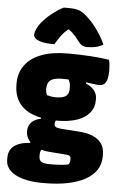

<svg xmlns="http://www.w3.org/2000/svg" viewBox="-66 -880 733 1143"><g transform="rotate(5 300.0 -308.5)"><path d="M114 -81Q114 -102 122.5 -119Q131 -136 148 -147Q165 -158 190 -163V-183L286 -173Q280 -164 277 -155Q274 -146 274 -136Q274 -126 283.5 -121Q293 -116 314 -114L414 -107Q468 -104 503.5 -89.5Q539 -75 557.5 -48.5Q576 -22 576 18V29Q576 74 553.5 109Q531 144 487.5 168Q444 192 382.5 204.5Q321 217 244 217H233Q164 217 114 202.5Q64 188 37.5 161.5Q11 135 11 98V85Q11 55 25 34Q39 13 68 0.5Q97 -12 139 -14V-31L235 -2Q222 7 214.5 14.5Q207 22 204 30Q201 38 201 50V61Q201 76 207.5 85Q214 94 228 98Q242 102 264 102H277Q306 102 331 100Q356 98 376 94Q382 88 384 82Q386 76 386 67V57Q386 48 379.5 43Q373 38 361 37L258 29Q215 26 182.5 11Q150 -4 132 -28Q114 -52 114 -81ZM321 -425 439 -421V-395Q471 -382 488.5 -360Q506 -338 506 -310V-302Q506 -257 479.5 -225Q453 -193 404 -176.5Q355 -160 288 -160Q204 -160 145.5 -181.5Q87 -203 57 -246.5Q27 -290 27 -353V-360Q27 -423 60.5 -469Q94 -515 158.5 -539.5Q223 -564 315 -564Q387 -564 450 -560Q513 -556 563 -548Q567 -534 568.5 -518Q570 -502 570 -483Q570 -439 558 -416Q546 -393 520 -393Q502 -393 474 -397.5Q446 -402 403 -406.5Q360 -411 296 -411Q249 -411 227.5 -396Q206 -381 206 -347V-340Q206 -332 207.5 -324Q209 -316 214 -306Q227 -302 239 -300Q251 -298 270 -298Q309 -298 327 -311.5Q345 -325 345 -354V-362Q345 -374 343 -385Q341 -396 335.5 -406Q330 -416 321 -425ZM268 -834Q276 -834 283.5 -834Q291 -834 299 -834Q333 -834 356 -827Q379 -820 407 -795Q424 -780 440 -762Q456 -744 470.5 -724Q485 -704 498 -682Q511 -660 522 -635Q502 -623 478.5 -617.5Q455 -612 429 -612Q407 -612 394.5 -620Q382 -628 366 -650Q353 -668 336 -685Q319 -702 285 -723L341 -707H275L329 -725Q285 -693 265 -664.5Q245 -636 231 -612H225Q182 -612 156 -618.5Q130 -625 118 -635.5Q106 -646 106 -656Q106 -668 111.5 -683Q117 -698 129 -717Q140 -734 156.5 -751Q173 -768 192.5 -784Q212 -800 231.5 -813Q251 -826 268 -834Z"/></g></svg>

Font: Recursive Monospace Casual Black
Style: Regular
Weight: 900
Version: Version 1.047